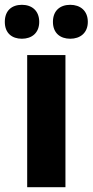

<svg xmlns="http://www.w3.org/2000/svg" viewBox="-46 -829 385 798"><path d="M-26 -738C-26 -691 4 -668 45 -668C86 -668 117 -692 117 -738C117 -785 86 -809 45 -809C4 -809 -26 -786 -26 -738ZM174 -738C174 -692 204 -668 246 -668C287 -668 319 -692 319 -738C319 -785 287 -809 246 -809C205 -809 174 -786 174 -738ZM226 -51V-600H67V-51Z"/></svg>

Font: Noto Sans Tamil UI SemiCondensed ExtraBold
Style: Regular
Weight: 800
Width: 4
Designer: Jelle Bosma - Monotype Design Team
Foundry: Monotype Imaging Inc.
Version: Version 2.004